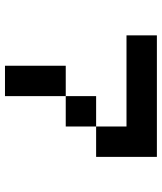

<svg xmlns="http://www.w3.org/2000/svg" viewBox="42 -708 665 790"><g transform="rotate(90 375.0 -312.5)"><path d="M250 0V-250H375V-375H500V-500H125V-625H625V-375H500V-250H375V0Z"/></g></svg>

Font: Silkscreen
Style: Regular
Weight: 400
Designer: Jason Kottke
Foundry: Jason Kottke
Version: Version 1.001; ttfautohint (v1.8.4.7-5d5b)